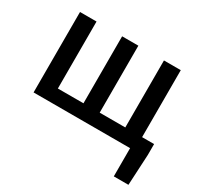

<svg xmlns="http://www.w3.org/2000/svg" viewBox="-154 -747 1186 1137"><g transform="rotate(30 438.5 -178.5)"><path d="M858 -92H776V-550H661V-92H486V-550H375V-92H200V-550H87V0H747V193H847L858 -18Z"/></g></svg>

Font: Spoqa Han Sans Neo Medium
Style: Regular
Weight: 500
Designer: [Spoqa Han Sans Neo] Dong-huui Kim ___ Younghwa Kang ___ Yujin Lee ___ [Noto Sans] Ryoko NISHIZUKA ____ (kana & ideograp
Foundry: Spoqa (http://www.spoqa-han-sans.com)
Version: Version 1.100;hotconv 1.0.109;makeotfexe 2.5.65596